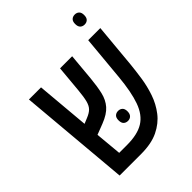

<svg xmlns="http://www.w3.org/2000/svg" viewBox="-206 -848 964 964"><g transform="rotate(-45 276.5 -365.5)"><path d="M78 0 26 -592H112L137 -308L166 -320Q191 -330 204 -343Q217 -356 223.5 -380.5Q230 -405 234 -449L247 -592H333L320 -448Q315 -395 306 -356.5Q297 -318 273.5 -291Q250 -264 201 -245L144 -223L157 -82H212Q287 -82 330 -108.5Q373 -135 394.5 -195Q416 -255 425 -354L447 -592H533L511 -354Q507 -314 500 -266.5Q493 -219 477 -172Q461 -125 431 -86Q401 -47 352.5 -23.5Q304 0 231 0ZM270 -200Q270 -218 279 -226.5Q288 -235 302 -235Q316 -235 325 -226.5Q334 -218 334 -200Q334 -182 325 -173Q316 -164 302 -164Q288 -164 279 -172.5Q270 -181 270 -200ZM490 -660Q476 -660 467 -668.5Q458 -677 458 -696Q458 -714 467 -722.5Q476 -731 490 -731Q504 -731 513 -722.5Q522 -714 522 -696Q522 -677 513 -668.5Q504 -660 490 -660Z"/></g></svg>

Font: Noto Sans Hebrew Condensed
Style: Regular
Weight: 400
Width: 3
Designer: Monotype Design Team
Foundry: Monotype Imaging Inc.
Version: Version 2.004; ttfautohint (v1.8.4.7-5d5b)